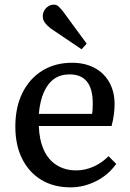

<svg xmlns="http://www.w3.org/2000/svg" viewBox="-20 -792 558 826"><path d="M284 14Q211 14 158 -18Q105 -50 75.5 -108.5Q46 -167 46 -247Q46 -331 76.5 -392.5Q107 -454 162 -488Q217 -522 290 -522Q345 -522 386.5 -500Q428 -478 450.5 -437.5Q473 -397 473 -344Q473 -324 470 -300Q467 -276 460 -250H147Q149 -190 168.5 -147Q188 -104 224 -81.5Q260 -59 308 -59Q346 -59 382 -75Q418 -91 447 -120L480 -87Q446 -39 393 -12.5Q340 14 284 14ZM147 -302H376Q378 -312 378.5 -323.5Q379 -335 379 -348Q379 -410 354 -441Q329 -472 279 -472Q241 -472 213.5 -453Q186 -434 169 -396Q152 -358 147 -302ZM331 -580 199 -669Q184 -680 174 -693Q164 -706 164 -722Q164 -735 170 -746Q176 -757 187 -764.5Q198 -772 212 -772Q223 -772 231 -765Q239 -758 251 -743L353 -604Z"/></svg>

Font: Literata 18pt
Style: Regular
Weight: 400
Designer: Latin by Veronika Burian and Jose Scaglione. Greek by Irene Vlachou. Cyrillic by Vera Evstafieva.
Foundry: TypeTogether
Version: Version 3.103;gftools[0.9.29]